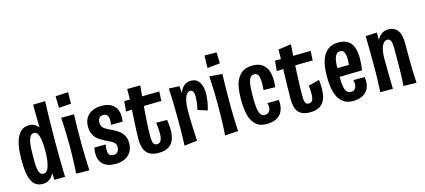

<svg xmlns="http://www.w3.org/2000/svg" viewBox="-57 -1206 3773 1704"><g transform="rotate(-15 1829.5 -353.5)"><path d="M44.6 -254.2Q44.6 -299.8 49.9 -343.1Q55.2 -386.4 66.6 -421.4Q82 -468.4 111.3 -496.9Q140.6 -525.4 188.4 -525.4Q207.8 -525.4 223.5 -519.7Q239.2 -514 252 -504.2Q264.8 -494.4 273.4 -481.6Q273.4 -500.8 272.9 -528.3Q272.4 -555.8 272.2 -586.4Q272 -617 271.5 -644.7Q271 -672.4 271 -691.6L382.2 -694.8Q379.6 -609.2 377.8 -541.9Q376 -474.6 375.8 -422.5Q375.6 -370.4 375 -327.6Q375 -297 375 -264.3Q375 -231.6 375.5 -198.2Q376 -164.8 376.5 -131.1Q377 -97.4 377.8 -64.5Q378.6 -31.6 379.6 0L281 1.2L278 -62.2Q268.6 -40.8 253.7 -24.5Q238.8 -8.2 220 0.9Q201.2 10 177.2 10Q144 10 120.5 -1.9Q97 -13.8 82.6 -35.9Q68.2 -58 60.2 -87.4Q50.2 -122.4 47.4 -165.1Q44.6 -207.8 44.6 -254.2ZM152.2 -255Q152.2 -223.8 152.4 -195.4Q152.6 -167 155.4 -144.2Q159.2 -113.2 169.9 -94.6Q180.6 -76 203.6 -76Q226.6 -76 240.2 -98.9Q253.8 -121.8 260.2 -155.2Q263.8 -172.6 265.9 -190.9Q268 -209.2 268.9 -227.9Q269.8 -246.6 269.8 -264.6Q269.8 -292.4 268.5 -320.2Q267.2 -348 263.6 -371.2Q258.6 -405.2 246.6 -426.5Q234.6 -447.8 212.2 -447.8Q198.6 -447.8 188.6 -439.6Q178.6 -431.4 172.1 -417.3Q165.6 -403.2 161.4 -384.2Q155.4 -356.4 153.8 -322.3Q152.2 -288.2 152.2 -255Z M602.8 0 482 -1.6Q483.2 -19.6 484.7 -46.1Q486.2 -72.6 487.4 -106.4Q488.6 -140.2 489.5 -180.4Q490.4 -220.6 490.4 -266Q490.4 -331.2 488.5 -382Q486.6 -432.8 484.6 -466.9Q482.6 -501 482 -515.4L600 -515.2Q599.4 -503.2 598.4 -468.4Q597.4 -433.6 596.5 -381.7Q595.6 -329.8 595.6 -265Q595.6 -222.4 596.5 -183.4Q597.4 -144.4 598.3 -110.3Q599.2 -76.2 600.7 -48.3Q602.2 -20.4 602.8 0ZM598 -612.6 485.8 -605.6 483.2 -712.2 599.6 -718.6Z M843.2 5.8Q805.2 5.8 776.6 -3.5Q748 -12.8 729.3 -30.6Q710.6 -48.4 701.3 -73.7Q692 -99 692 -131Q692 -143.2 693.2 -156.3Q694.4 -169.4 697.2 -183.4L801.6 -184Q800 -170.6 798.4 -158.3Q796.8 -146 796.8 -136.2Q796.8 -105.6 807.9 -90.7Q819 -75.8 846.6 -75.8Q864 -75.8 875.6 -83.2Q887.2 -90.6 892.8 -104.2Q898.4 -117.8 898.4 -135.4Q898.4 -159.6 885.2 -173.5Q872 -187.4 849.6 -198.3Q827.2 -209.2 800.4 -222.2Q779.2 -232.8 759.3 -245.7Q739.4 -258.6 724.2 -276.3Q709 -294 700 -318.8Q691 -343.6 691 -378Q691 -426.4 712.5 -459.1Q734 -491.8 770.9 -508.4Q807.8 -525 852.8 -525Q905.4 -525 938.5 -507.1Q971.6 -489.2 987.4 -457.8Q1003.2 -426.4 1003.2 -384.8Q1003.2 -378.2 1002.7 -370.8Q1002.2 -363.4 1001.5 -356Q1000.8 -348.6 999.4 -340.4H891.8Q894.4 -350.8 895.6 -361.2Q896.8 -371.6 896.8 -381Q896.8 -406.8 886.1 -424.9Q875.4 -443 849.2 -443Q833.8 -443 822.1 -436.3Q810.4 -429.6 804.2 -417.1Q798 -404.6 798 -386.2Q798 -366.8 804.4 -353.3Q810.8 -339.8 823.4 -330.4Q836 -321 854 -311.6Q879.2 -299.2 905.9 -286Q932.6 -272.8 955.3 -254.5Q978 -236.2 992.4 -209.2Q1006.8 -182.2 1006.8 -141.6Q1006.8 -95 986.3 -62.2Q965.8 -29.4 929.3 -11.8Q892.8 5.8 843.2 5.8Z M1237 10Q1196.8 10 1169.4 -1.5Q1142 -13 1125.6 -34.5Q1109.2 -56 1101.9 -86.4Q1094.6 -116.8 1094.6 -155Q1094.6 -188.8 1096.5 -224.7Q1098.4 -260.6 1100 -298.8Q1102.4 -346.6 1104.6 -382.7Q1106.8 -418.8 1108.6 -447.1Q1110.4 -475.4 1111.7 -500.7Q1113 -526 1113.6 -552.3Q1114.2 -578.6 1113.4 -610L1233.6 -611Q1229.6 -564.6 1225.7 -520.3Q1221.8 -476 1218.1 -435.3Q1214.4 -394.6 1211.9 -357.9Q1209.4 -321.2 1207.4 -290.4Q1205.4 -252.4 1203.9 -219.4Q1202.4 -186.4 1202.4 -156.8Q1202.4 -129 1205.3 -109Q1208.2 -89 1217.2 -78.8Q1226.2 -68.6 1244.2 -68.6Q1262.4 -68.6 1272.9 -79.4Q1283.4 -90.2 1287.8 -109.2Q1292.2 -128.2 1292.2 -152.8Q1292.2 -169.4 1291.5 -186.4Q1290.8 -203.4 1289.1 -220.6Q1287.4 -237.8 1284.4 -254L1384.6 -253.4Q1387.6 -237 1389.4 -221.1Q1391.2 -205.2 1392.2 -190.1Q1393.2 -175 1393.2 -160.6Q1393.2 -110.8 1378.9 -72.2Q1364.6 -33.6 1330.5 -11.8Q1296.4 10 1237 10ZM1052.6 -419.4 1061 -513.4Q1063.2 -513.4 1073.8 -513.4Q1084.4 -513.4 1099.6 -513.4Q1114.8 -513.4 1130.9 -512.9Q1147 -512.4 1160 -512.4Q1173 -512.4 1180 -512.4Q1196.6 -512.4 1222 -512.9Q1247.4 -513.4 1275.2 -513.9Q1303 -514.4 1327.9 -514.4Q1352.8 -514.4 1368.2 -514.9Q1383.6 -515.4 1383.6 -515.4L1378.8 -429Q1378.8 -429 1365.6 -429Q1352.4 -429 1330.9 -428.5Q1309.4 -428 1284.2 -427.5Q1259 -427 1235.8 -426.5Q1212.6 -426 1195.6 -426Q1174.6 -426 1150 -424.7Q1125.4 -423.4 1103.4 -422.4Q1081.4 -421.4 1067 -420.4Q1052.6 -419.4 1052.6 -419.4Z M1668 -269Q1675.8 -302.2 1679.6 -333.7Q1683.4 -365.2 1683.4 -390.2Q1683.4 -418.4 1675.3 -434Q1667.2 -449.6 1648 -449.6Q1630 -449.6 1615.6 -430.5Q1601.2 -411.4 1592.9 -374.9Q1584.6 -338.4 1584.6 -286L1540.8 -243.4Q1541.2 -293.6 1546.3 -338.1Q1551.4 -382.6 1561.5 -418.7Q1571.6 -454.8 1587.5 -480.9Q1603.4 -507 1625.6 -521Q1647.8 -535 1676.8 -535Q1714 -535 1736.5 -515.7Q1759 -496.4 1769.2 -464Q1779.4 -431.6 1779.4 -391.4Q1779.4 -355.4 1772.9 -316.7Q1766.4 -278 1755.4 -241.2ZM1475.4 7.4Q1476.4 -18.6 1477.2 -41.7Q1478 -64.8 1478.5 -87Q1479 -109.2 1479.2 -133Q1479.4 -156.8 1479.4 -184.3Q1479.4 -211.8 1479.4 -245.4Q1479.4 -293.6 1478.4 -343Q1477.4 -392.4 1475.9 -437.9Q1474.4 -483.4 1471.4 -518.4L1568.2 -514.2Q1570.2 -487.4 1572.3 -455.7Q1574.4 -424 1577.6 -383.2Q1580.8 -342.4 1584.6 -286Q1584.6 -241.4 1585.4 -203.5Q1586.2 -165.6 1587.6 -132.2Q1589 -98.8 1590.8 -67.7Q1592.6 -36.6 1593.6 -6Z M1846.8 13Q1849.4 -22.2 1851.1 -67.3Q1852.8 -112.4 1854 -163.3Q1855.2 -214.2 1855.2 -266Q1855.2 -323.6 1853.7 -374.4Q1852.2 -425.2 1850.2 -465.2Q1848.2 -505.2 1846.8 -529.6L1964.8 -520.4Q1963.8 -498.8 1962.8 -460.1Q1961.8 -421.4 1961.1 -371.6Q1960.4 -321.8 1960.4 -265Q1960.4 -216.6 1961.3 -168.5Q1962.2 -120.4 1963.9 -76.5Q1965.6 -32.6 1967.6 5.4ZM1850.6 -605.6 1853 -719.8 1964.4 -718.6 1967.2 -617.2Z M2228.4 10.6Q2168.6 10.6 2134.7 -19.5Q2100.8 -49.6 2084.6 -98.4Q2074 -131.6 2069.5 -171.5Q2065 -211.4 2065 -253.8Q2065 -305 2070.5 -349.5Q2076 -394 2091.2 -428.8Q2104.4 -458.4 2124.2 -479.6Q2144 -500.8 2173 -512.2Q2202 -523.6 2241.4 -523.6Q2295.4 -523.6 2328.4 -501Q2361.4 -478.4 2376.1 -438.7Q2390.8 -399 2390.8 -347.4Q2390.8 -332.4 2389.7 -317Q2388.6 -301.6 2386.2 -285.6L2280 -287.8Q2281.4 -305.4 2282.5 -322Q2283.6 -338.6 2283.6 -353.4Q2283.6 -380.8 2279.6 -401.6Q2275.6 -422.4 2265 -433.7Q2254.4 -445 2235.2 -445Q2212.8 -445 2200.3 -428.5Q2187.8 -412 2181.8 -382.8Q2176.8 -358.4 2175.2 -326Q2173.6 -293.6 2173.6 -257.8Q2173.6 -235.6 2174 -214.9Q2174.4 -194.2 2175.8 -175.9Q2177.2 -157.6 2179.6 -141.4Q2185.2 -109.2 2197.8 -90.1Q2210.4 -71 2234.8 -71Q2253.8 -71 2265.5 -79.1Q2277.2 -87.2 2282.9 -100.7Q2288.6 -114.2 2288.6 -131.6Q2288.6 -139.6 2287.2 -148.4Q2285.8 -157.2 2283.2 -166.8L2388.4 -167.6Q2389.4 -159.6 2389.9 -152.1Q2390.4 -144.6 2390.4 -137.2Q2390.4 -91.8 2372.7 -58.6Q2355 -25.4 2319.3 -7.4Q2283.6 10.6 2228.4 10.6Z M2629 10Q2588.8 10 2562.1 -1.1Q2535.4 -12.2 2519.8 -33.1Q2504.2 -54 2497.7 -83.8Q2491.2 -113.6 2491.2 -151Q2491.2 -168 2491.7 -186.9Q2492.2 -205.8 2492.4 -226.9Q2492.6 -248 2493 -270.2Q2493.4 -302.2 2494.4 -334.7Q2495.4 -367.2 2496.7 -399.6Q2498 -432 2498.8 -465.1Q2499.6 -498.2 2500.6 -532.1Q2501.6 -566 2501.6 -601.2L2620.6 -617.6Q2617 -573.8 2614.2 -528Q2611.4 -482.2 2608.9 -436Q2606.4 -389.8 2604.5 -344.7Q2602.6 -299.6 2601.2 -257Q2599.8 -225.2 2599.4 -198.2Q2599 -171.2 2599 -151.6Q2599 -123.6 2601.7 -105.1Q2604.4 -86.6 2612.9 -77.6Q2621.4 -68.6 2637.4 -68.6Q2656.8 -68.6 2666.6 -79.1Q2676.4 -89.6 2679.7 -108.4Q2683 -127.2 2683 -153Q2683 -163.6 2682.5 -174.7Q2682 -185.8 2681 -197.7Q2680 -209.6 2678.4 -221.8L2779.2 -247.2Q2781.2 -226.8 2782.4 -207.4Q2783.6 -188 2783.6 -170.2Q2783.6 -112.8 2768.7 -72.8Q2753.8 -32.8 2719.9 -11.4Q2686 10 2629 10ZM2437.8 -419.4 2446.2 -513.4Q2450.2 -513.4 2466.8 -513.4Q2483.4 -513.4 2504.4 -512.9Q2525.4 -512.4 2544.2 -512.4Q2563 -512.4 2571.2 -512.4Q2586.4 -512.4 2610.7 -512.9Q2635 -513.4 2663.8 -513.9Q2692.6 -514.4 2721.4 -514.9Q2750.2 -515.4 2774.2 -515.4L2769.4 -429Q2753 -429 2733.3 -428.5Q2713.6 -428 2693.3 -428Q2673 -428 2653.2 -427.5Q2633.4 -427 2616.2 -426.5Q2599 -426 2586.8 -426Q2566.8 -426 2539.6 -424.5Q2512.4 -423 2485.4 -422Q2458.4 -421 2437.8 -419.4Z M3024 12Q2968.4 12 2934.1 -13.9Q2899.8 -39.8 2881.8 -83.4Q2866.6 -119.2 2860.5 -164.7Q2854.4 -210.2 2854.4 -260.6Q2854.4 -306 2860.1 -346.3Q2865.8 -386.6 2878.2 -419.4Q2897 -467.2 2933.7 -495.6Q2970.4 -524 3030.8 -524Q3087.2 -524 3119.6 -500.8Q3152 -477.6 3165.6 -436.2Q3179.2 -394.8 3179.2 -340.4Q3179.2 -314.8 3176.6 -287Q3174 -259.2 3169.6 -229.8L3069 -299.4Q3070.8 -316 3071.9 -331.4Q3073 -346.8 3073 -360.6Q3073 -385.6 3068.8 -404.5Q3064.6 -423.4 3054.3 -434.2Q3044 -445 3024.2 -445Q3002.8 -445 2990.5 -430Q2978.2 -415 2971.8 -390.4Q2965.8 -366.6 2964.4 -335.5Q2963 -304.4 2963 -269.8Q2963 -244.8 2963.2 -221.5Q2963.4 -198.2 2964.5 -177.8Q2965.6 -157.4 2968.4 -139.8Q2974 -107.8 2987.4 -89.4Q3000.8 -71 3026.8 -71Q3045.8 -71 3056.7 -79Q3067.6 -87 3072.8 -100.6Q3078 -114.2 3078 -130.6Q3078 -139.2 3076.9 -148.4Q3075.8 -157.6 3072.6 -166.8H3176.6Q3178.6 -156.8 3179.3 -147.4Q3180 -138 3180 -128.6Q3180 -85.4 3161.8 -53.8Q3143.6 -22.2 3108.9 -5.1Q3074.2 12 3024 12ZM2887.4 -222.2 2884.6 -305.8 3152.2 -307.8 3169.6 -229.8Q3169.6 -229.8 3150.5 -229.8Q3131.4 -229.8 3100.2 -229.1Q3069 -228.4 3031.4 -227.6Q2993.8 -226.8 2956 -225.5Q2918.2 -224.2 2887.4 -222.2Z M3608.2 1.2 3489.2 -1Q3490.8 -25.2 3492 -47.6Q3493.2 -70 3494.1 -94.6Q3495 -119.2 3495.7 -150.9Q3496.4 -182.6 3496.4 -226.6Q3496.4 -243.8 3496.4 -262Q3496.4 -280.2 3496.4 -302.3Q3496.4 -324.4 3496.4 -351.8Q3496.4 -380.8 3492.4 -399.3Q3488.4 -417.8 3479.5 -426.5Q3470.6 -435.2 3456 -435.2Q3440.8 -435.2 3425.1 -421.6Q3409.4 -408 3398.7 -372Q3388 -336 3388 -268.8L3347 -244.6Q3347 -286.4 3351.2 -326.6Q3355.4 -366.8 3365 -402.1Q3374.6 -437.4 3391 -464.2Q3407.4 -491 3431.3 -506.2Q3455.2 -521.4 3488 -521.4Q3520.2 -521.4 3545.9 -507.3Q3571.6 -493.2 3586.6 -457.9Q3601.6 -422.6 3601.6 -359.8Q3601.6 -325.4 3601.6 -304.3Q3601.6 -283.2 3601.6 -267.3Q3601.6 -251.4 3601.6 -231.8Q3601.6 -185.8 3602.3 -152.7Q3603 -119.6 3603.9 -94.6Q3604.8 -69.6 3606 -47Q3607.2 -24.4 3608.2 1.2ZM3275.6 -1Q3277.2 -26.2 3278.4 -49.3Q3279.6 -72.4 3280.5 -98.8Q3281.4 -125.2 3282.1 -160.4Q3282.8 -195.6 3282.8 -246Q3282.8 -314.2 3282.1 -369.4Q3281.4 -424.6 3281 -462.5Q3280.6 -500.4 3280 -515.4L3383.6 -520.8Q3384.2 -504.8 3384.1 -468.6Q3384 -432.4 3384.9 -381.2Q3385.8 -330 3388 -268.8Q3388 -203.8 3389 -156.9Q3390 -110 3391 -73.6Q3392 -37.2 3392 -1Z"/></g></svg>

Font: Truculenta
Style: Regular
Weight: 400
Designer: Ivan Castro, Eva Sanz & Omnibus-Type Team
Foundry: Omnibus-Type
Version: Version 1.002